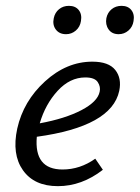

<svg xmlns="http://www.w3.org/2000/svg" viewBox="-20 -632 478 657"><path d="M206 -515Q183 -515 171 -531Q159 -547 164 -570Q168 -589 182 -600.5Q196 -612 216 -612Q238 -612 249.5 -597.5Q261 -583 257 -560Q254 -540 239.5 -527.5Q225 -515 206 -515ZM396 -612Q418 -612 429.5 -597.5Q441 -583 437 -560Q434 -540 419.5 -527.5Q405 -515 386 -515Q363 -515 351.5 -531.5Q340 -548 344 -570Q348 -589 362 -600.5Q376 -612 396 -612ZM296 -421Q352 -421 374.5 -392.5Q397 -364 388 -321Q362 -199 106 -164Q96 -52 194 -52Q254 -52 306 -89L332 -51Q260 5 178 5Q97 5 58.5 -49.5Q20 -104 39 -192Q60 -286 134 -353.5Q208 -421 296 -421ZM321 -318Q325 -335 314.5 -351Q304 -367 272 -367Q219 -367 177 -321Q135 -275 116 -210Q203 -226 258.5 -255Q314 -284 321 -318Z"/></svg>

Font: EauTestInfant Medium
Style: Italic
Weight: 500
Italic angle: -12°
Designer: Christian Thalmann (Catharsis Fonts)
Version: Version 0.001;PS 000.001;hotconv 1.0.88;makeotf.lib2.5.64775